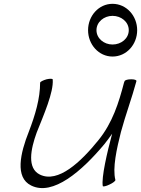

<svg xmlns="http://www.w3.org/2000/svg" viewBox="-20 -958 738 1005"><path d="M698 -800C698 -875 642 -938 569 -938C497 -938 441 -875 441 -800C441 -725 497 -662 569 -662C642 -662 698 -725 698 -800ZM485 -800C485 -843 524 -875 569 -875C615 -875 654 -843 654 -800C654 -757 615 -725 569 -725C524 -725 485 -757 485 -800ZM190 -525C190 -442 164 -355 131 -269C86 -156 57 -29 143 13C257 70 409 -63 526 -203C540 -221 554 -239 567 -258C541 -162 510 -28 518 16C519 20 535 17 553 8C571 0 585 -11 584 -16C568 -78 591 -180 613 -267C637 -356 670 -444 694 -533C696 -539 684 -543 667 -543C649 -543 634 -539 632 -533C631 -530 630 -528 629 -525C602 -421 569 -315 495 -224C403 -110 284 2 189 -44C121 -77 140 -176 172 -264C209 -357 261 -475 256 -541C257 -547 242 -547 224 -543C206 -538 190 -530 190 -525Z"/></svg>

Font: Nupuram ExtraLight Oblique
Style: Regular
Weight: 200
Designer: Santhosh Thottingal (santhosh.thottingal@gmail.com)
Foundry: SMC
Version: Version 1.000